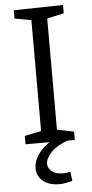

<svg xmlns="http://www.w3.org/2000/svg" viewBox="-61 -733 474 989"><g transform="rotate(-5 176.0 -239.0)"><path d="M304 -655 206 -633 217 -647V-49L206 -63L304 -43V0H49V-43L146 -63L135 -49V-647L148 -632L49 -650V-693L304 -698ZM205 220Q153 220 121.5 194.5Q90 169 90 127Q90 97 108.5 65.5Q127 34 163.5 7Q200 -20 255 -38L265 0Q209 21 180 51.5Q151 82 151 110Q151 134 172 150Q193 166 228 166Q237 166 247 164.5Q257 163 267 161L273 209Q254 214 237.5 217Q221 220 205 220Z"/></g></svg>

Font: Bitter Thin
Style: Regular
Weight: 400
Version: Version 3.021